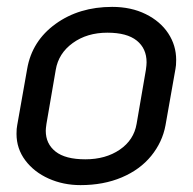

<svg xmlns="http://www.w3.org/2000/svg" viewBox="-20 -529 561 558"><path d="M28 -140Q28 -156 30 -165L59 -329Q73 -410 141.5 -459.5Q210 -509 306 -509Q361 -509 403.5 -488Q446 -467 469 -432Q492 -397 492 -355Q492 -338 490 -329L461 -165Q452 -116 419.5 -76Q387 -36 334 -13.5Q281 9 214 9Q164 9 121.5 -10Q79 -29 53.5 -63Q28 -97 28 -140ZM377 -169 404 -326Q406 -340 406 -348Q406 -388 377.5 -411Q349 -434 292 -434Q233 -434 191.5 -404Q150 -374 142 -326L115 -169Q113 -155 113 -149Q113 -111 141.5 -88.5Q170 -66 228 -66Q287 -66 328 -94Q369 -122 377 -169Z"/></svg>

Font: K2D
Style: Italic
Weight: 400
Italic angle: -10°
Designer: Katatrad Aksorn Co.,Ltd.
Foundry: Cadson Demak Co.,Ltd.
Version: Version 1.000; ttfautohint (v1.6)